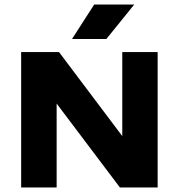

<svg xmlns="http://www.w3.org/2000/svg" viewBox="-20 -824 786 844"><path d="M73 0V-595H239.5L541 -194.5H517.5V-595H673V0H507L205 -400.5H229V0ZM296.5 -652.5 394 -804H570L447.5 -652.5Z"/></svg>

Font: Encode Sans SC SemiExpanded
Style: Bold
Weight: 700
Width: 6
Designer: Multiple Designers
Foundry: Impallari Type
Version: Version 3.002